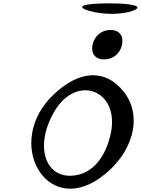

<svg xmlns="http://www.w3.org/2000/svg" viewBox="-20 -1114 842 1147"><path d="M298 -547C4 -265 252 179 576 -50C774 -190 837 -417 720 -565C611 -704 454 -697 298 -547ZM306 -450C440 -675 696 -574 642 -318C612 -177 538 -87 438 -68C252 -33 180 -238 306 -450ZM533 -847C522 -794 549 -759 602 -759C655 -759 698 -794 709 -847C720 -900 693 -935 640 -935C587 -935 544 -900 533 -847ZM510 -1050C593 -1025 706 -1025 774 -1050C841 -1075 780 -1094 630 -1094C480 -1094 427 -1075 510 -1050Z"/></svg>

Font: Venom Sans
Style: Obl
Weight: 400
Version: Version 1.001